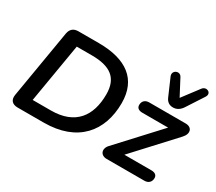

<svg xmlns="http://www.w3.org/2000/svg" viewBox="-137 -1051 1503 1334"><g transform="rotate(30 614.5 -384.0)"><path d="M109 0H318C590 0 721 -162 721 -388C721 -578 596 -670 374 -670H211C173 -670 150 -651 143 -613L51 -67C44 -25 66 0 109 0ZM320 -98H174L254 -572H374C523 -572 598 -519 598 -387C598 -214 515 -98 320 -98ZM824 0H1127C1159 0 1179 -20 1179 -51C1179 -74 1162 -87 1133 -87H916L1204 -399C1244 -442 1229 -488 1176 -488H884C852 -488 832 -469 832 -438C832 -415 849 -402 878 -402H1085L793 -86C756 -47 773 0 824 0ZM1044 -540C1073 -540 1097 -555 1116 -584L1203 -718C1230 -759 1177 -786 1150 -752L1051 -621L983 -750C963 -788 904 -762 922 -719L981 -583C994 -553 1015 -540 1044 -540Z"/></g></svg>

Font: SN Pro Semibold
Style: Italic
Weight: 600
Italic angle: -9°
Designer: Tobias Whetton
Foundry: Supernotes
Version: Version 1.001;Glyphs 3.2 (3249)